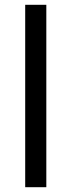

<svg xmlns="http://www.w3.org/2000/svg" viewBox="-20 -780 298 800"><path d="M173 0H85V-760H173Z"/></svg>

Font: Noto Sans Canadian Aboriginal
Style: Regular
Weight: 400
Designer: Monotype Design Team, Typotheque's Kevin King
Foundry: Monotype Imaging Inc.
Version: Version 2.002